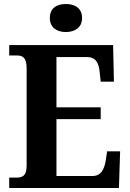

<svg xmlns="http://www.w3.org/2000/svg" viewBox="-20 -939 650 959"><path d="M309 -779C353 -779 390 -801 390 -849C390 -899 353 -919 309 -919C264 -919 229 -899 229 -849C229 -801 264 -779 309 -779ZM26 0H574L580 -183H515L508 -137C501 -93 484 -60 443 -60H262V-344H483V-403H262V-654H415C457 -654 474 -626 478 -577L483 -531H549L545 -714H26V-662H63C91 -662 113 -654 113 -598V-111C113 -61 92 -52 64 -52H26Z"/></svg>

Font: Noto Serif Bengali SemiCondensed
Style: Bold
Weight: 700
Width: 4
Designer: Juan Bruce, Universal Thirst, Indian Type Foundry and the Monotype Design Team.
Foundry: Monotype Imaging Inc.
Version: Version 2.003